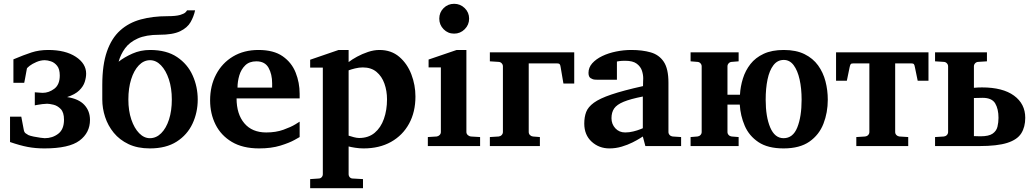

<svg xmlns="http://www.w3.org/2000/svg" viewBox="-20 -760 5385 999"><path d="M210.9 12.2Q164.6 12.2 124.5 4.6Q84.5 -2.9 32.2 -21V-152.8H90.8L104 -83Q106.4 -70.8 114 -65.9Q121.6 -61 127.9 -57.1Q136.7 -53.2 155.3 -49.3Q173.8 -45.4 191.2 -43.2Q208.5 -41 212.9 -41Q252.9 -41 283 -64Q313 -86.9 313 -137.2Q313 -175.3 295.9 -192.9Q278.8 -210.4 257.8 -215.3Q236.8 -220.2 225.1 -220.2Q215.3 -220.2 200 -218.3Q184.6 -216.3 172.9 -214.1Q161.1 -211.9 161.1 -211.9V-279.8Q182.1 -278.3 190.7 -277.6Q199.2 -276.9 202.1 -276.9Q234.4 -276.9 262.7 -298.3Q291 -319.8 291 -367.2Q291 -400.4 277.3 -417.5Q263.7 -434.6 245.4 -440.7Q227.1 -446.8 212.9 -446.8Q191.4 -446.8 169.4 -437.3Q147.5 -427.7 134.8 -418Q131.3 -415 125.7 -410.2Q120.1 -405.3 120.1 -403.8Q120.1 -403.8 116.9 -386.7Q113.8 -369.6 110.4 -351.3Q106.9 -333 106 -329.1H49.8V-451.2Q104 -474.1 143.8 -487.1Q183.6 -500 231 -500Q320.3 -500 374.3 -464.6Q428.2 -429.2 428.2 -377Q428.2 -356.9 420.9 -333.7Q413.6 -310.5 392.3 -289.6Q371.1 -268.6 329.1 -254.9Q389.2 -246.1 418.7 -214.4Q448.2 -182.6 448.2 -136.2Q448.2 -69.3 393.8 -28.6Q339.4 12.2 210.9 12.2Z M1008.8 -242.2Q1008.8 -174.8 981.7 -116.7Q954.6 -58.6 899.4 -23.2Q844.2 12.2 759.8 12.2Q695.8 12.2 648.9 -10Q602.1 -32.2 571.8 -69.3Q541.5 -106.4 526.9 -151.4Q512.2 -196.3 512.2 -242.2V-317.9Q512.2 -422.9 536.4 -492.2Q560.5 -561.5 605.5 -601.8Q650.4 -642.1 712.6 -658.9Q774.9 -675.8 851.1 -675.8Q895 -675.8 916.5 -682.1Q938 -688.5 945.1 -695.8Q952.1 -703.1 953.1 -706.1H995.1Q988.3 -674.3 971.7 -645Q955.1 -615.7 917.2 -597.4Q879.4 -579.1 808.1 -579.1Q739.7 -579.1 696.8 -559.8Q653.8 -540.5 630.6 -508.5Q607.4 -476.6 597.2 -439Q626 -461.9 668.7 -481Q711.4 -500 760.7 -500Q846.7 -500 901.4 -463.1Q956.1 -426.3 982.4 -367.4Q1008.8 -308.6 1008.8 -242.2ZM874 -242.2Q874 -301.3 858.6 -347.4Q843.3 -393.6 817.6 -420.2Q792 -446.8 760.7 -446.8Q728 -446.8 702.4 -420.2Q676.8 -393.6 662.4 -347.4Q647.9 -301.3 647.9 -242.2Q647.9 -183.6 663.3 -138.2Q678.7 -92.8 704.1 -66.9Q729.5 -41 759.8 -41Q793 -41 818.8 -66.9Q844.7 -92.8 859.4 -138.2Q874 -183.6 874 -242.2Z M1328.1 12.2Q1243.2 12.2 1186.5 -21.5Q1129.9 -55.2 1101.6 -111.8Q1073.2 -168.5 1073.2 -237.8Q1073.2 -313.5 1104.5 -372.8Q1135.7 -432.1 1192.4 -466.1Q1249 -500 1325.2 -500Q1403.8 -500 1450.7 -467.3Q1497.6 -434.6 1518.3 -382.3Q1539.1 -330.1 1539.1 -272Q1539.1 -266.1 1539.1 -260Q1539.1 -253.9 1539.1 -248H1210.9Q1210.9 -166.5 1251.2 -118.7Q1291.5 -70.8 1365.2 -70.8Q1415.5 -70.8 1454.8 -85Q1494.1 -99.1 1516.6 -113Q1539.1 -127 1539.1 -127V-46.9Q1539.1 -46.9 1512.7 -32Q1486.3 -17.1 1439 -2.4Q1391.6 12.2 1328.1 12.2ZM1215.8 -304.2H1396V-326.2Q1396 -374 1377.2 -407.5Q1358.4 -440.9 1314 -440.9Q1277.3 -440.9 1255.9 -419.9Q1234.4 -398.9 1225.1 -367.4Q1215.8 -335.9 1215.8 -304.2Z M2141.6 -257.8Q2141.6 -177.2 2108.4 -116.5Q2075.2 -55.7 2014.6 -21.7Q1954.1 12.2 1871.6 12.2Q1850.1 12.2 1828.4 8.8Q1806.6 5.4 1793.9 2V146Q1793.9 155.8 1800 162.4Q1806.2 168.9 1815.9 168.9L1868.7 171.9V219.2H1593.8V171.9L1637.7 168.9Q1647 168.9 1653.3 162.4Q1659.7 155.8 1659.7 146V-408.2H1593.8V-449.2L1741.7 -500H1793.9V-437Q1811.5 -450.7 1837.9 -465.1Q1864.3 -479.5 1894.8 -489.7Q1925.3 -500 1954.6 -500Q2015.6 -500 2057.4 -464.4Q2099.1 -428.7 2120.4 -373Q2141.6 -317.4 2141.6 -257.8ZM1993.7 -243.2Q1993.7 -287.1 1980.2 -325Q1966.8 -362.8 1939 -386Q1911.1 -409.2 1867.7 -409.2Q1848.6 -409.2 1827.6 -404.1Q1806.6 -398.9 1793.9 -394V-54.2Q1805.2 -50.3 1821.3 -46.1Q1837.4 -42 1848.6 -42Q1897 -42 1929.2 -68.8Q1961.4 -95.7 1977.5 -141.4Q1993.7 -187 1993.7 -243.2Z M2420.9 -663.1Q2420.9 -630.9 2397.9 -607.9Q2375 -585 2342.8 -585Q2310.5 -585 2288.1 -607.9Q2265.6 -630.9 2265.6 -663.1Q2265.6 -695.3 2288.1 -717.8Q2310.5 -740.2 2342.8 -740.2Q2375 -740.2 2397.9 -717.8Q2420.9 -695.3 2420.9 -663.1ZM2478 0H2206.1V-46.9L2252 -49.8Q2260.7 -50.8 2267.3 -57.4Q2273.9 -64 2273.9 -73.2V-409.2H2210V-450.2L2356 -500H2406.7V-73.2Q2406.7 -64 2413.8 -57.4Q2420.9 -50.8 2429.7 -49.8L2478 -46.9Z M2967.8 -325.2H2911.6L2897 -411.1Q2895.5 -422.4 2891.8 -426.3Q2888.2 -430.2 2877.9 -430.2H2731V-73.2Q2731 -64 2737.3 -57.4Q2743.7 -50.8 2752.9 -49.8L2789.1 -46.9V0H2528.8V-46.9L2574.7 -49.8Q2584 -50.8 2590.3 -57.4Q2596.7 -64 2596.7 -73.2V-415Q2596.7 -423.8 2590.3 -430.7Q2584 -437.5 2574.7 -438L2528.8 -440.9V-487.8H2967.8Z M3523.9 0H3337.9L3324.7 -49.8Q3324.7 -49.8 3310.1 -40.5Q3295.4 -31.2 3270.8 -18.8Q3246.1 -6.3 3215.1 2.9Q3184.1 12.2 3150.9 12.2Q3096.7 12.2 3058.3 -22.9Q3020 -58.1 3020 -117.2Q3020 -150.9 3029.8 -177Q3039.6 -203.1 3069.8 -225.3Q3100.1 -247.6 3161.4 -268.3Q3222.7 -289.1 3325.7 -312Q3325.7 -323.2 3326.2 -337.2Q3326.7 -351.1 3326.7 -351.1Q3327.1 -370.1 3320.3 -391.6Q3313.5 -413.1 3293.2 -428.5Q3272.9 -443.8 3232.9 -443.8Q3212.4 -443.8 3201.2 -441.9Q3189.9 -439.9 3189.9 -439.9V-345.2H3086.9Q3086.9 -345.2 3075.7 -345.7Q3064.5 -346.2 3053.2 -353.3Q3042 -360.4 3042 -380.9Q3042 -408.7 3061.5 -430.7Q3081.1 -452.6 3113.5 -468.3Q3146 -483.9 3185.5 -491.9Q3225.1 -500 3264.6 -500Q3322.3 -500 3365.7 -487.5Q3409.2 -475.1 3433.6 -438.7Q3458 -402.3 3458 -330.1V-73.2Q3458 -64 3464.4 -57.4Q3470.7 -50.8 3480 -49.8L3523.9 -46.9ZM3324.7 -92.8V-257.8Q3260.3 -245.1 3224.9 -230.5Q3189.5 -215.8 3175.5 -195.6Q3161.6 -175.3 3161.6 -145Q3161.6 -114.3 3181.6 -92.5Q3201.7 -70.8 3232.9 -70.8Q3254.4 -70.8 3275.6 -76.2Q3296.9 -81.5 3310.8 -87.2Q3324.7 -92.8 3324.7 -92.8Z M4287.1 -241.2Q4287.1 -174.3 4264.6 -116.5Q4242.2 -58.6 4191.7 -23.2Q4141.1 12.2 4057.1 12.2Q3975.1 12.2 3926.3 -20.5Q3877.4 -53.2 3855 -105.5Q3832.5 -157.7 3829.1 -215.8H3765.1V-73.2Q3765.1 -64 3771.5 -57.4Q3777.8 -50.8 3787.1 -49.8L3823.2 -46.9V0H3573.2V-46.9L3608.9 -49.8Q3618.2 -50.8 3624.5 -57.4Q3630.9 -64 3630.9 -73.2V-415Q3630.9 -423.8 3624.5 -430.7Q3618.2 -437.5 3608.9 -438L3573.2 -440.9V-487.8H3823.2V-440.9L3787.1 -438Q3777.8 -437.5 3771.5 -430.7Q3765.1 -423.8 3765.1 -415V-267.1H3830.1Q3832.5 -310.1 3845.5 -351.6Q3858.4 -393.1 3884.5 -426.5Q3910.6 -460 3953.4 -480Q3996.1 -500 4058.1 -500Q4122.1 -500 4166 -478.3Q4210 -456.5 4236.6 -419.7Q4263.2 -382.8 4275.1 -336.7Q4287.1 -290.5 4287.1 -241.2ZM4150.9 -241.2Q4150.9 -299.8 4140.4 -346.7Q4129.9 -393.6 4109.4 -420.9Q4088.9 -448.2 4058.1 -448.2Q4025.4 -448.2 4004.4 -420.9Q3983.4 -393.6 3973.6 -346.7Q3963.9 -299.8 3963.9 -241.2Q3963.9 -152.8 3987.5 -96.9Q4011.2 -41 4057.1 -41Q4106 -41 4128.4 -96.9Q4150.9 -152.8 4150.9 -241.2Z M4811 -487.8V-339.8H4754.9L4740.2 -411.1Q4738.3 -422.4 4734.9 -426.3Q4731.4 -430.2 4721.2 -430.2H4419.9Q4409.7 -430.2 4406.5 -426.3Q4403.3 -422.4 4400.9 -411.1L4386.2 -339.8H4330.1V-487.8ZM4637.7 -438V-73.2Q4637.7 -64 4644 -57.4Q4650.4 -50.8 4659.7 -49.8L4705.6 -46.9V0H4435.5V-46.9L4481.4 -49.8Q4490.7 -50.8 4497.1 -57.4Q4503.4 -64 4503.4 -73.2V-438Z M4845.2 0V-46.9L4891.1 -49.8Q4900.4 -50.8 4906.7 -57.4Q4913.1 -64 4913.1 -73.2V-415Q4913.1 -423.8 4906.7 -430.7Q4900.4 -437.5 4891.1 -438L4845.2 -440.9V-487.8H5115.2V-440.9L5069.3 -438Q5060.1 -437.5 5053.7 -430.7Q5047.4 -423.8 5047.4 -415V-303.2Q5056.2 -304.2 5068.6 -304.7Q5081.1 -305.2 5089.4 -305.2Q5197.3 -305.2 5255.9 -262.5Q5314.5 -219.7 5314.5 -147Q5314.5 -99.1 5293.7 -66.2Q5272.9 -33.2 5220.9 -16.6Q5168.9 0 5075.2 0Q5054.7 0 5042.5 0Q5030.3 0 5018.3 0Q5006.3 0 4987.3 0Q4968.3 0 4934.8 0Q4901.4 0 4845.2 0ZM5081.1 -50.8Q5125 -50.8 5144.8 -64.7Q5164.6 -78.6 5169.9 -100.6Q5175.3 -122.6 5175.3 -147Q5175.3 -192.9 5158.2 -221.9Q5141.1 -251 5092.3 -251Q5087.4 -251 5071 -250.5Q5054.7 -250 5047.4 -250V-51.8Q5051.3 -51.8 5063.7 -51.3Q5076.2 -50.8 5081.1 -50.8Z"/></svg>

Font: Charis
Style: Bold
Weight: 700
Designer: Walt Agee, Miriam Martin, Annie Olsen, Victor Gaultney, Lorna Priest, Alan Ward, Bob Hallissy, Martin Hosken, Sharon Cor
Foundry: SIL Global
Version: Version 7.000